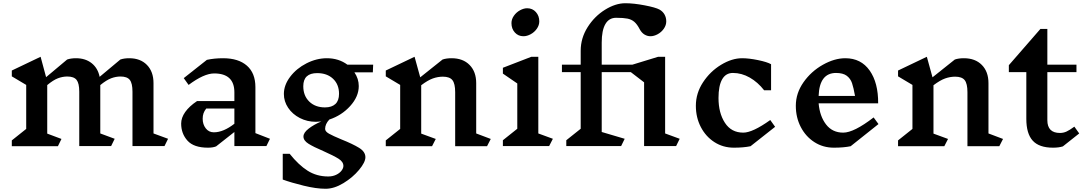

<svg xmlns="http://www.w3.org/2000/svg" viewBox="-20 -903 6706 1187"><path d="M997 0H799V-336Q799 -388 782.5 -409Q766 -430 725 -430Q696 -430 667 -419Q638 -408 600 -377V-78L689 -45L667 0H470V-336Q470 -388 453.5 -409Q437 -430 396 -430Q367 -430 338 -419Q309 -408 272 -377V-77L360 -44L338 1H53V-35L142 -106V-378L53 -431V-467L231 -552L265 -426L395 -535Q418 -543 450 -543Q508 -543 546.5 -512.5Q585 -482 596 -428L724 -535Q747 -543 779 -543Q848 -543 888.5 -501.5Q929 -460 929 -389V-78L1019 -45Z M1627 0H1429V-87L1316 2Q1296 10 1266 10Q1178 10 1139 -33.5Q1100 -77 1100 -139Q1100 -175 1125 -210.5Q1150 -246 1198 -278H1429V-332Q1429 -449 1304 -449Q1241 -449 1146 -378L1116 -420L1259 -533Q1305 -543 1359 -543Q1454 -543 1506.5 -497Q1559 -451 1559 -364V-80L1649 -45ZM1429 -138V-232H1255Q1243 -217 1238 -202Q1233 -187 1233 -169Q1233 -134 1252 -109.5Q1271 -85 1302 -85Q1361 -85 1429 -138Z M2171 -456Q2198 -416 2198 -371Q2198 -306 2145 -247.5Q2092 -189 2016 -164Q1990 -136 1990 -106Q1990 -90 2014 -76.5Q2038 -63 2091 -41Q2161 -13 2200 11Q2239 35 2239 69Q2239 100 2200 147Q2161 194 2103.5 229Q2046 264 1993 264Q1935 264 1857.5 245Q1780 226 1728 207V48H1771Q1826 117 1882 152.5Q1938 188 2009 188Q2036 188 2057.5 178Q2079 168 2091 152.5Q2103 137 2103 123Q2103 97 2072.5 78Q2042 59 1979 31Q1918 5 1887 -14.5Q1856 -34 1856 -59Q1856 -83 1888.5 -108Q1921 -133 1966 -152Q1944 -150 1933 -150Q1879 -150 1833.5 -173.5Q1788 -197 1761.5 -236.5Q1735 -276 1735 -322Q1735 -377 1774 -428.5Q1813 -480 1875 -511.5Q1937 -543 2001 -543Q2074 -543 2128 -503H2287L2285 -456ZM2076 -323Q2076 -381 2039 -416Q2002 -451 1941 -451Q1855 -451 1855 -370Q1855 -311 1892 -275Q1929 -239 1989 -239Q2031 -239 2053.5 -260Q2076 -281 2076 -323Z M2991 1H2794V-333Q2794 -386 2777 -407.5Q2760 -429 2718 -429Q2687 -429 2656 -418Q2625 -407 2584 -376V-77L2674 -44L2651 1H2365V-35L2454 -106V-378L2365 -431V-467L2543 -552L2578 -425L2716 -535Q2739 -543 2772 -543Q2842 -543 2883 -501.5Q2924 -460 2924 -389V-78L3014 -44Z M3375 0H3089V-36L3178 -107V-387L3089 -448V-484L3265 -552H3308V-78L3398 -45ZM3314 -771Q3314 -747 3299 -725.5Q3284 -704 3261 -691.5Q3238 -679 3216 -679Q3184 -679 3163 -702Q3142 -725 3142 -760Q3142 -784 3157 -805.5Q3172 -827 3195 -839.5Q3218 -852 3239 -852Q3272 -852 3293 -828.5Q3314 -805 3314 -771Z M4160 0H3962V-394L3880 -457H3700V-87L3842 -45L3820 0H3481V-36L3570 -107V-457H3454V-503H3570V-589Q3570 -667 3612.5 -734.5Q3655 -802 3720 -842.5Q3785 -883 3846 -883Q3898 -883 3965.5 -870Q4033 -857 4057 -844Q4078 -832 4088.5 -813Q4099 -794 4099 -771Q4099 -747 4084 -725.5Q4069 -704 4046 -691.5Q4023 -679 4001 -679Q3982 -679 3964.5 -689.5Q3947 -700 3935 -722Q3919 -753 3901.5 -768Q3884 -783 3859 -788Q3834 -793 3789 -793Q3745 -793 3722.5 -754Q3700 -715 3700 -640V-503H3889L4049 -552H4092V-78L4182 -45Z M4747 -506V-345H4704Q4665 -395 4615 -423.5Q4565 -452 4511 -452Q4467 -452 4444.5 -412.5Q4422 -373 4422 -297Q4422 -205 4461.5 -144Q4501 -83 4575 -83Q4633 -83 4742 -161L4772 -119L4620 1Q4577 10 4517 10Q4450 10 4396.5 -24.5Q4343 -59 4312.5 -118Q4282 -177 4282 -249Q4282 -327 4326.5 -394.5Q4371 -462 4438 -502.5Q4505 -543 4568 -543Q4610 -543 4666 -531.5Q4722 -520 4747 -506Z M5239 1Q5196 10 5135 10Q5068 10 5014.5 -24.5Q4961 -59 4930.5 -118Q4900 -177 4900 -249Q4900 -327 4947.5 -394.5Q4995 -462 5067 -502.5Q5139 -543 5206 -543Q5303 -543 5356.5 -467Q5410 -391 5409 -264H5041Q5048 -184 5087 -133.5Q5126 -83 5193 -83Q5259 -83 5381 -177L5411 -136ZM5041 -310H5266Q5257 -361 5247.5 -389Q5238 -417 5215 -434.5Q5192 -452 5148 -452H5149Q5046 -452 5041 -310Z M6158 1H5961V-333Q5961 -386 5944 -407.5Q5927 -429 5885 -429Q5854 -429 5823 -418Q5792 -407 5751 -376V-77L5841 -44L5818 1H5532V-35L5621 -106V-378L5532 -431V-467L5710 -552L5745 -425L5883 -535Q5906 -543 5939 -543Q6009 -543 6050 -501.5Q6091 -460 6091 -389V-78L6181 -44Z M6551 2Q6526 10 6490 10Q6404 10 6364.5 -33.5Q6325 -77 6325 -168V-457H6217V-500L6412 -724H6455V-503H6635V-457H6455V-160Q6455 -81 6533 -81Q6554 -81 6573 -89.5Q6592 -98 6622 -120L6652 -78Z"/></svg>

Font: Inknut Antiqua Medium
Style: Regular
Weight: 500
Designer: Claus Eggers Sørensen
Foundry: Claus Eggers Sørensen
Version: Version 1.003; ttfautohint (v1.8.2) -l 8 -r 50 -G 200 -x 14 